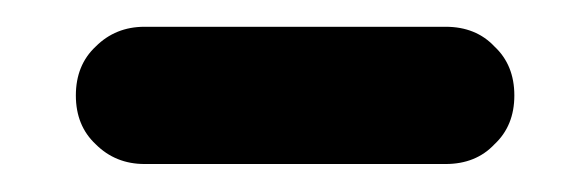

<svg xmlns="http://www.w3.org/2000/svg" viewBox="-20 -344 431 142"><path d="M86.9 -222.7Q65.4 -222.7 50.8 -237.3Q36.1 -251 36.1 -273.4Q36.1 -295.9 50.8 -309.6Q65.4 -324.2 86.9 -324.2Q161.1 -324.2 309.6 -324.2Q332 -324.2 345.7 -309.6Q360.4 -295.9 360.4 -273.4Q360.4 -251 345.7 -237.3Q332 -222.7 309.6 -222.7Q235.4 -222.7 86.9 -222.7Z"/></svg>

Font: Abed
Style: Bold
Weight: 700
Designer: Johan Aakerlund
Version: Version 3.105